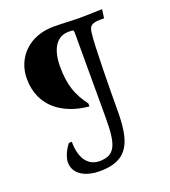

<svg xmlns="http://www.w3.org/2000/svg" viewBox="-136 -740 834 944"><g transform="rotate(-20 280.5 -268.0)"><path d="M225 105C382 105 408 9 408 -154C408 -231 410 -490 419 -549C422 -585 438 -597 499 -594L501 -598L507 -640C507 -640 420 -637 382 -637C356 -637 303 -641 253 -641C123 -641 42 -553 42 -445C42 -294 157 -223 285 -212V-227C238 -291 216 -346 216 -445C216 -531 247 -592 314 -592C340 -592 340 -591 341 -578V-134C341 6 324 58 240 58C183 58 144 12 144 -78H129C109 -55 91 -16 91 11C91 76 156 105 225 105Z"/></g></svg>

Font: Alegreya SC
Style: Regular
Weight: 400
Designer: Juan Pablo del Peral
Foundry: Huerta Tipografica
Version: Version 2.007;PS 002.007;hotconv 1.0.88;makeotf.lib2.5.64775